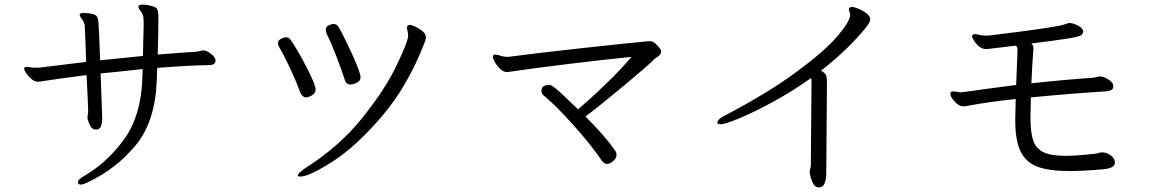

<svg xmlns="http://www.w3.org/2000/svg" viewBox="-20 -755 5020 834"><path d="M883 -472Q801 -471 663 -460L661 -405Q654 -226 569.5 -124Q485 -22 363 36Q341 47 330 47Q324 47 319 41Q318 39 318 36Q318 25 346 9Q447 -50 519.5 -150.5Q592 -251 598 -409L600 -455Q520 -447 478 -442L417 -436Q421 -308 424 -242V-238Q424 -224 419 -208Q414 -192 397 -192Q380 -192 371 -210.5Q362 -229 360 -242V-245Q360 -251 361.5 -258Q363 -265 363 -271Q363 -293 356 -429Q226 -412 169 -403Q156 -400 144 -400Q131 -400 117.5 -411Q104 -422 94.5 -436Q85 -450 85 -458Q85 -464 96 -464Q105 -464 113 -462.5Q121 -461 126 -461H149L354 -486Q353 -537 348 -645Q347 -652 340 -666Q337 -671 331.5 -678.5Q326 -686 326 -690V-692Q329 -699 345 -699Q354 -699 380 -695Q397 -691 402 -681.5Q407 -672 408 -655Q411 -602 415 -493L601 -512L602 -561Q604 -619 604 -641Q604 -668 603 -677Q603 -687 596 -699Q593 -705 587 -712.5Q581 -720 581 -725L582 -729Q584 -735 600 -735Q618 -735 642 -728Q657 -724 662 -716Q667 -708 668 -691V-674Q668 -611 665 -518Q786 -528 830 -530Q835 -530 846.5 -533Q858 -536 864 -536H866Q878 -535 896 -521.5Q914 -508 916 -495V-491Q916 -481 908.5 -476.5Q901 -472 883 -472Z M1395 -625Q1395 -639 1408 -645Q1421 -651 1429 -651Q1443 -651 1451 -637Q1464 -617 1499 -542.5Q1534 -468 1544 -433Q1546 -428 1546 -419Q1546 -404 1530.5 -396Q1515 -388 1503 -388Q1483 -388 1478 -407Q1464 -451 1441.5 -509.5Q1419 -568 1399 -608Q1395 -620 1395 -625ZM1194 -548Q1187 -560 1187 -567Q1187 -579 1200 -586Q1213 -593 1223 -593Q1235 -593 1242 -582Q1269 -545 1310 -466Q1351 -387 1351 -367Q1351 -351 1336 -341.5Q1321 -332 1309 -332Q1294 -332 1285 -352Q1269 -396 1242 -454.5Q1215 -513 1194 -548ZM1274 7Q1274 -3 1308 -26Q1456 -120 1555.5 -245Q1655 -370 1704 -473.5Q1753 -577 1753 -600Q1753 -608 1750.5 -618.5Q1748 -629 1748 -636Q1748 -647 1761 -647Q1767 -647 1784.5 -639Q1802 -631 1816 -619Q1830 -607 1830 -593Q1830 -585 1825 -572Q1752 -382 1639.5 -250.5Q1527 -119 1425 -53.5Q1323 12 1284 12Q1274 12 1274 7Z M2849 -541Q2852 -537 2852 -532Q2852 -519 2837 -509Q2825 -501 2821 -497Q2803 -477 2692 -384.5Q2581 -292 2523 -249Q2606 -167 2652 -101Q2658 -92 2658 -83Q2658 -67 2644 -56Q2631 -43 2617 -43Q2605 -43 2595 -56Q2543 -132 2465.5 -217.5Q2388 -303 2343 -339Q2332 -348 2332 -361Q2332 -377 2344 -382Q2356 -387 2365 -387Q2374 -387 2396 -369Q2418 -351 2491 -280Q2545 -326 2610 -388.5Q2675 -451 2723 -508Q2613 -497 2460 -478.5Q2307 -460 2199 -444Q2185 -442 2182 -442Q2168 -442 2154 -454.5Q2140 -467 2130.5 -483.5Q2121 -500 2121 -508Q2121 -515 2128 -518H2131Q2137 -518 2147 -515Q2157 -512 2161 -511Q2172 -508 2184 -508H2188Q2308 -524 2508.5 -546Q2709 -568 2798 -576H2801Q2816 -576 2826.5 -566.5Q2837 -557 2849 -541Z M3502 -35 3505 -398Q3505 -411 3503 -416Q3423 -359 3338.5 -313Q3254 -267 3191 -241Q3128 -215 3110 -215Q3100 -215 3097 -219Q3096 -220 3096 -223Q3096 -229 3104 -237Q3112 -245 3125 -251Q3319 -353 3441 -443.5Q3563 -534 3616.5 -596.5Q3670 -659 3673 -688V-691Q3673 -696 3670 -703.5Q3667 -711 3667 -714Q3667 -718 3669 -720Q3673 -725 3681 -725Q3689 -725 3709 -717Q3729 -709 3744.5 -696.5Q3760 -684 3760 -672Q3760 -659 3742 -636Q3659 -535 3546 -448Q3565 -437 3568.5 -428Q3572 -419 3572 -391L3569 4Q3569 23 3562.5 39.5Q3556 56 3545 58Q3542 59 3538 59Q3518 59 3509 36.5Q3500 14 3497 -4V-7Q3497 -15 3499.5 -23Q3502 -31 3502 -35Z M4823 -49Q4823 -25 4775 -20Q4683 -12 4626 -12Q4538 -12 4487.5 -30.5Q4437 -49 4413.5 -96.5Q4390 -144 4390 -233Q4390 -255 4392 -325Q4273 -312 4192 -297Q4175 -293 4164 -293Q4146 -293 4127 -313.5Q4108 -334 4108 -349Q4108 -353 4111 -356Q4115 -358 4119 -358Q4127 -358 4137 -356Q4147 -354 4153 -354L4165 -355Q4240 -366 4394 -386L4400 -539Q4400 -547 4394 -557L4277 -543Q4272 -542 4263 -542Q4246 -542 4232 -554Q4218 -566 4210 -580Q4202 -594 4202 -597Q4202 -600 4205 -603Q4209 -607 4215 -607Q4220 -607 4228 -605Q4236 -603 4240 -602L4264 -600L4279 -601Q4577 -637 4607 -650Q4609 -651 4622 -655H4626Q4641 -655 4663 -643.5Q4685 -632 4685 -618Q4685 -607 4674.5 -601Q4664 -595 4617.5 -587.5Q4571 -580 4459 -566Q4469 -559 4469 -547V-543Q4464 -485 4460 -393Q4593 -408 4725 -417Q4730 -417 4741.5 -420Q4753 -423 4759 -423H4762Q4775 -422 4793.5 -410.5Q4812 -399 4815 -387Q4816 -384 4816 -379Q4816 -360 4782 -358Q4646 -350 4458 -332Q4456 -270 4456 -247Q4456 -181 4467.5 -146Q4479 -111 4511.5 -94.5Q4544 -78 4609 -78Q4658 -78 4743 -88Q4745 -89 4752 -91Q4759 -93 4766 -93H4772Q4792 -91 4807.5 -78Q4823 -65 4823 -49Z"/></svg>

Font: Fusion Kai T
Style: Regular
Weight: 400
Designer: Fontworks Inc.
Version: Version 24.134;May 13, 2024